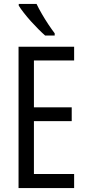

<svg xmlns="http://www.w3.org/2000/svg" viewBox="-20 -950 439 970"><path d="M354.5 0H73.7V-713.9H354.5V-644.5H151.4V-407.7H342.3V-337.9H151.4V-70.8H354.5ZM164.6 -930.2Q175.8 -906.7 191.7 -879.4Q207.5 -852.1 224.6 -826.4Q241.7 -800.8 256.3 -781.7V-770.5H208Q192.9 -783.7 174.1 -802.5Q155.3 -821.3 136.2 -842.5Q117.2 -863.8 101.1 -884.3Q85 -904.8 74.7 -921.4V-930.2Z"/></svg>

Font: Open Sans Condensed
Style: Regular
Weight: 400
Width: 3
Designer: Monotype Design Team
Foundry: Monotype Imaging Inc.
Version: Version 3.000